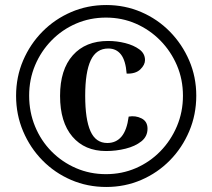

<svg xmlns="http://www.w3.org/2000/svg" viewBox="-20 -732 844 764"><path d="M403 12Q328 12 263 -16Q198 -44 149 -93.8Q100 -143.6 72 -209.6Q44 -275.6 44 -350.8Q44 -426 72 -491.4Q100 -556.7 149 -606.3Q198 -655.8 263 -683.9Q328 -712 403 -712Q477 -712 542 -684Q607 -656 656 -606.1Q705 -556.1 733 -490.9Q761 -425.7 761 -351.4Q761 -276 733 -209.9Q705 -143.7 656 -93.9Q607 -44 542 -16Q477 12 403 12ZM402 -131Q317 -131 268 -188.5Q219 -246 219 -350.5Q219 -455 269.7 -512Q320.3 -569 410 -569Q445 -569 478.5 -560.5Q512 -552 534.5 -535.5Q557 -519 557 -493Q557 -474 538.5 -456Q520 -438 484 -439Q480 -491 461.5 -515Q443 -539 411 -539Q363 -539 341 -492Q319 -445 319 -351Q319 -257 340 -210Q361 -163 407 -163Q442 -163 463.5 -188.5Q485 -214 492 -268Q519 -273 543 -261Q567 -249 567 -220Q567 -189 542.5 -169.5Q518 -150 480 -140.5Q442 -131 402 -131ZM401.7 -39Q465.3 -39 520.7 -63Q576 -87 618 -130Q660 -173 684 -229.7Q708 -286.4 708 -351Q708 -416 684 -472Q660 -528 618 -570.8Q576 -613.5 520.7 -637.8Q465.3 -662 401.7 -662Q338 -662 282.5 -638Q227 -614 185 -571Q143 -528 119.5 -472Q96 -416 96 -351.5Q96 -286 119.5 -229Q143 -172 185 -129.5Q227 -87 282.5 -63Q338 -39 401.7 -39Z"/></svg>

Font: Arima Thin
Style: Regular
Weight: 100
Designer: Joana Correia and Natanael Gama
Foundry: NDISCOVER
Version: Version 1.101;gftools[0.9.23]